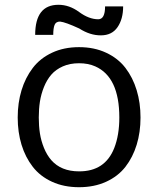

<svg xmlns="http://www.w3.org/2000/svg" viewBox="-20 -780 667 810"><path d="M54.7 0ZM499.5 -752.9Q499.5 -699.7 475.8 -665.3Q452.1 -630.9 405.8 -630.9Q360.4 -630.4 314.5 -659.7Q256.3 -686.5 233.4 -689Q215.8 -689 210.2 -674.8Q204.6 -660.6 204.6 -632.8H128.4Q128.4 -759.8 226.6 -759.8Q272.5 -759.8 314 -729.2Q355.5 -698.7 394.5 -698.7Q423.3 -698.7 423.3 -752.9ZM196.3 -104.5Q237.8 -57.1 313.5 -57.1Q422.9 -56.6 461.9 -155.3Q483.4 -210 483.4 -284.2Q483.4 -455.1 381.8 -500Q352.1 -513.2 313.5 -513.2Q274.9 -513.2 245.1 -500Q215.3 -486.8 196.5 -465.1Q177.7 -443.4 165.5 -413.1Q153.3 -382.8 148.4 -351.3Q143.6 -319.8 143.6 -284.2Q143.6 -248.5 148.4 -217.3Q153.3 -186 165.5 -156Q177.7 -126 196.3 -104.5ZM70.8 -169.4Q54.7 -222.2 54.7 -284.2Q54.7 -346.2 70.8 -399.2Q86.9 -452.1 118.2 -493.2Q149.4 -534.2 199.5 -557.6Q249.5 -581.1 313.5 -581.1Q377.4 -581.1 427.7 -557.6Q478 -534.2 509.3 -493.4Q540.5 -452.6 556.6 -399.4Q572.8 -346.2 572.8 -284.2Q572.8 -222.2 556.6 -169.4Q540.5 -116.7 509.3 -76.4Q478 -36.1 427.7 -13.2Q377.4 9.8 313.5 9.8Q249.5 9.8 199.5 -13.2Q149.4 -36.1 118.2 -76.4Q86.9 -116.7 70.8 -169.4Z"/></svg>

Font: Dhyana
Style: Regular
Weight: 400
Foundry: Vernon Adams
Version: Version 1.002; ttfautohint (v0.8.51-6076)